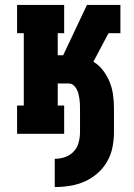

<svg xmlns="http://www.w3.org/2000/svg" viewBox="-20 -540 540 775"><path d="M201 215V101Q223 101 243 94Q263 87 277.5 71.5Q292 56 297.5 35Q303 14 303 -7V-102Q303 -112 302.5 -122Q302 -132 300.5 -142Q299 -152 296.5 -162Q294 -172 289 -181Q284 -190 276 -196.5Q268 -203 258 -203H213V-114H239V0H49V-114H76V-406H49V-520H239V-406H213V-317H235L331 -520H466V-406H418L357 -291Q380 -277 396.5 -255Q413 -233 423 -208Q433 -183 436.5 -156Q440 -129 440 -102V-7Q440 24 434 54.5Q428 85 412.5 112Q397 139 373.5 159.5Q350 180 322 192.5Q294 205 263 210Q232 215 201 215Z"/></svg>

Font: Iosevka Curly Slab Heavy
Style: Regular
Weight: 900
Monospace: yes
Designer: Belleve Invis
Foundry: Belleve Invis
Version: Version 22.1.2; ttfautohint (v1.8.4)